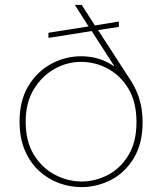

<svg xmlns="http://www.w3.org/2000/svg" viewBox="-20 -752 688 785"><path d="M313 13Q266 13 221 -3.5Q176 -20 139.5 -53.5Q103 -87 81.5 -137.5Q60 -188 60 -255Q60 -341 96 -400.5Q132 -460 189.5 -491Q247 -522 312 -522Q350 -522 384 -511.5Q418 -501 446 -481L447 -482L355 -625L178 -597V-618L342 -644L286 -732H314L368 -648L466 -664V-642L381 -629L519 -416Q539 -382 548 -353Q557 -324 560 -299.5Q563 -275 563 -253Q563 -164 526.5 -104.5Q490 -45 433 -16Q376 13 313 13ZM314 -10Q370 -10 421.5 -37Q473 -64 505.5 -118Q538 -172 538 -253Q538 -335 505 -389.5Q472 -444 420.5 -471.5Q369 -499 311 -499Q254 -499 202.5 -470Q151 -441 118 -386.5Q85 -332 85 -255Q85 -174 118.5 -119.5Q152 -65 204.5 -37.5Q257 -10 314 -10Z"/></svg>

Font: MuseoModerno Thin
Style: Regular
Weight: 100
Designer: Pablo Cosgaya, Héctor Gatti, Marcela Romero, and the Authors of The MuseoModerno Project.
Foundry: Omnibus-Type Team
Version: Version 1.003